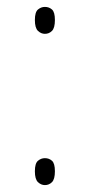

<svg xmlns="http://www.w3.org/2000/svg" viewBox="-20 -531 264 556"><path d="M110 -433Q99 -433 90 -441.5Q81 -450 81 -473Q81 -496 90 -503.5Q99 -511 110 -511Q122 -511 130.5 -503.5Q139 -496 139 -473Q139 -450 130.5 -441.5Q122 -433 110 -433ZM110 5Q99 5 90 -3.5Q81 -12 81 -35Q81 -58 90 -65.5Q99 -73 110 -73Q122 -73 130.5 -65.5Q139 -58 139 -35Q139 -12 130.5 -3.5Q122 5 110 5Z"/></svg>

Font: Noto Serif Devanagari Thin
Style: Regular
Weight: 100
Designer: Universal Thirst, Indian Type Foundry and the Monotype Design Team
Foundry: Monotype Imaging Inc.
Version: Version 2.004; ttfautohint (v1.8.4.7-5d5b)